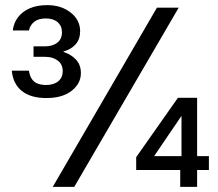

<svg xmlns="http://www.w3.org/2000/svg" viewBox="-20 -730 852 750"><path d="M161 -347Q100 -347 65.5 -374.5Q31 -402 26 -454H93Q96 -433 105 -420.5Q114 -408 128.5 -403Q143 -398 160 -398Q190 -398 207.5 -412.5Q225 -427 225 -452Q225 -479 205.5 -493.5Q186 -508 157 -508H111V-549H156Q185 -549 203.5 -563Q222 -577 222 -604Q222 -629 205 -643.5Q188 -658 159 -658Q131 -658 114.5 -645.5Q98 -633 93 -611H30Q33 -639 49.5 -661.5Q66 -684 95 -697Q124 -710 165 -710Q219 -710 256 -681Q293 -652 293 -608Q293 -577 275.5 -557Q258 -537 228 -529V-527Q257 -518 276.5 -497.5Q296 -477 296 -444Q296 -404 260 -375.5Q224 -347 161 -347ZM186 0 593 -700H678L270 0ZM684 0V-66H512V-116L675 -348H750V-120H796V-66H750V0ZM582 -120H689V-276H688Z"/></svg>

Font: DM Sans 28pt
Style: Regular
Weight: 400
Version: Version 4.004;gftools[0.9.30]